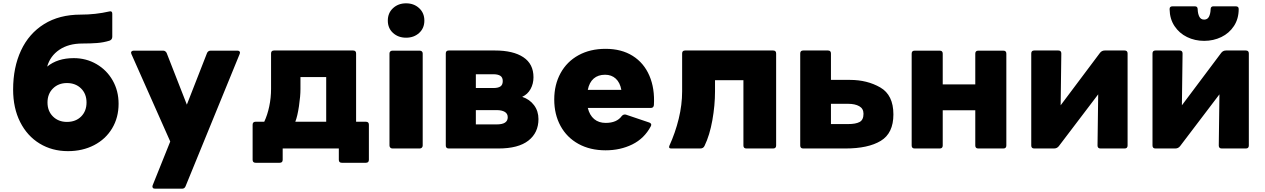

<svg xmlns="http://www.w3.org/2000/svg" viewBox="-20 -852 7614 1156"><path d="M476 -590Q393 -590 337.5 -552.5Q282 -515 264 -451Q326 -502 424 -502Q499 -502 561 -466Q623 -430 658.5 -367.5Q694 -305 694 -227Q694 -144 655 -79Q616 -14 546.5 22Q477 58 389 58Q294 58 219 12.5Q144 -33 101.5 -117Q59 -201 59 -313Q59 -446 106.5 -548Q154 -650 245.5 -707Q337 -764 466 -764Q555 -764 638 -783Q640 -784 644 -784Q656 -784 656 -769V-631Q656 -613 639 -607Q603 -596 564.5 -593Q526 -590 476 -590ZM383 -118Q436 -118 468.5 -150.5Q501 -183 501 -235Q501 -287 468 -319.5Q435 -352 383 -352Q332 -352 299 -319.5Q266 -287 266 -235Q266 -183 299 -150.5Q332 -118 383 -118Z M899 264 1005 0 771 -527Q769 -533 769 -535Q769 -540 773.5 -543.5Q778 -547 785 -547H963Q975 -547 983 -534L1105 -222L1227 -534Q1234 -547 1248 -547H1410Q1417 -547 1421 -543.5Q1425 -540 1425 -535L1423 -527L1097 270Q1091 284 1077 284H913Q903 284 899.5 278Q896 272 899 264Z M1682 42V110Q1682 128 1664 128H1519Q1501 128 1501 110V-101Q1501 -119 1519 -119H1571Q1590 -159 1601 -211Q1612 -263 1612 -317V-530Q1612 -548 1630 -548H2106Q2124 -548 2124 -530V-119H2183Q2201 -119 2201 -101V110Q2201 128 2183 128H2038Q2020 128 2020 110V42ZM1758 -119H1944V-388H1789V-316Q1789 -273 1780 -212.5Q1771 -152 1758 -119Z M2315 -728Q2315 -774 2346.5 -803Q2378 -832 2425 -832Q2472 -832 2503.5 -803Q2535 -774 2535 -728Q2535 -682 2503.5 -653.5Q2472 -625 2425 -625Q2378 -625 2346.5 -653.5Q2315 -682 2315 -728ZM2343 -547H2507Q2515 -547 2520 -542.5Q2525 -538 2525 -530V24Q2525 32 2520 37Q2515 42 2507 42H2343Q2335 42 2330 37Q2325 32 2325 24V-530Q2325 -538 2330 -542.5Q2335 -547 2343 -547Z M3192 -387Q3192 -348 3174.5 -316Q3157 -284 3124 -269Q3169 -254 3195.5 -218.5Q3222 -183 3222 -135Q3222 -53 3161.5 -5.5Q3101 42 2981 42H2682Q2664 42 2664 24V-530Q2664 -548 2682 -548H2960Q3070 -548 3131 -507.5Q3192 -467 3192 -387ZM2971 -189H2845V-103H2971Q3037 -103 3037 -146Q3037 -168 3019 -178.5Q3001 -189 2971 -189ZM2950 -405H2845V-322H2950Q2979 -322 2993 -331.5Q3007 -341 3007 -364Q3007 -386 2992.5 -395.5Q2978 -405 2950 -405Z M3317 -253Q3317 -342 3355 -411.5Q3393 -481 3463 -519.5Q3533 -558 3626 -558Q3722 -558 3789.5 -515.5Q3857 -473 3890 -396Q3923 -319 3917 -219Q3915 -202 3898 -202H3519Q3530 -158 3557.5 -135Q3585 -112 3627 -112Q3694 -112 3724 -154Q3734 -165 3748 -162L3890 -114Q3901 -109 3901 -101Q3901 -97 3898 -91Q3859 -18 3787 17.5Q3715 53 3626 53Q3533 53 3463 14.5Q3393 -24 3355 -93.5Q3317 -163 3317 -253ZM3623 -402Q3581 -402 3554.5 -379Q3528 -356 3519 -311H3721Q3713 -355 3687.5 -378.5Q3662 -402 3623 -402Z M4285 -369V-302Q4285 -218 4269 -128Q4253 -38 4222 26Q4215 42 4196 42H4021Q4004 42 4010 26Q4046 -53 4066.5 -137Q4087 -221 4087 -302V-530Q4087 -548 4105 -548H4635Q4653 -548 4653 -530V24Q4653 42 4635 42H4474Q4456 42 4456 24V-369Z M5359 -163Q5359 -50 5283 -4Q5207 42 5070 42H4816Q4798 42 4798 24V-530Q4798 -548 4816 -548H4965Q4983 -548 4983 -530V-371H5097Q5201 -371 5280 -325.5Q5359 -280 5359 -163ZM5086 -227H4983V-105H5087Q5132 -105 5155.5 -117.5Q5179 -130 5179 -167Q5179 -198 5153.5 -212.5Q5128 -227 5086 -227Z M5656 -188V24Q5656 42 5638 42H5487Q5469 42 5469 24V-529Q5469 -547 5487 -547H5638Q5656 -547 5656 -529V-344H5852V-529Q5852 -547 5870 -547H6021Q6039 -547 6039 -529V24Q6039 42 6021 42H5870Q5852 42 5852 24V-188Z M6370 -530 6366 -218 6603 -534Q6614 -548 6632 -548H6751Q6769 -548 6769 -530V24Q6769 42 6751 42H6606Q6588 42 6588 24L6592 -284L6355 28Q6344 42 6326 42H6207Q6189 42 6189 24V-530Q6189 -548 6207 -548H6352Q6370 -548 6370 -530Z M7100 -530 7096 -218 7333 -534Q7344 -548 7362 -548H7481Q7499 -548 7499 -530V24Q7499 42 7481 42H7336Q7318 42 7318 24L7322 -284L7085 28Q7074 42 7056 42H6937Q6919 42 6919 24V-530Q6919 -548 6937 -548H7082Q7100 -548 7100 -530ZM7230 -606Q7174 -606 7127 -629Q7080 -652 7051.5 -695Q7023 -738 7022 -796V-798Q7022 -814 7040 -814H7174Q7191 -814 7191 -796Q7192 -769 7201 -751.5Q7210 -734 7230 -734Q7250 -734 7259 -751.5Q7268 -769 7269 -796Q7269 -814 7286 -814H7420Q7438 -814 7438 -798Q7438 -739 7409.5 -695.5Q7381 -652 7333.5 -629Q7286 -606 7230 -606Z"/></svg>

Font: LINE Seed JP_TTF ExtraBold
Style: Regular
Weight: 800
Designer: LY Corporation & Fontrix & Fontworks
Version: Version 1.015